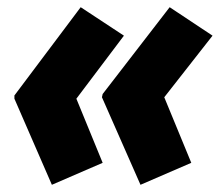

<svg xmlns="http://www.w3.org/2000/svg" viewBox="-20 -545 610 533"><path d="M370 -32 511 -93 436 -275 570 -446 451 -525 265 -284 263 -275ZM124 -32 265 -93 192 -271 324 -446 204 -525 20 -280V-271Z"/></svg>

Font: Noto Sans Condensed Black
Style: Italic
Weight: 900
Width: 3
Italic angle: -12°
Designer: Monotype Design Team
Foundry: Monotype Imaging Inc.
Version: Version 2.013